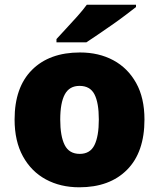

<svg xmlns="http://www.w3.org/2000/svg" viewBox="-20 -786 677 816"><path d="M594 -278Q594 -139 520 -64.5Q446 10 317 10Q237 10 175 -23.5Q113 -57 77.5 -121.5Q42 -186 42 -278Q42 -415 116 -489Q190 -563 320 -563Q400 -563 461.5 -530Q523 -497 558.5 -433.5Q594 -370 594 -278ZM236 -278Q236 -207 255 -169.5Q274 -132 319 -132Q363 -132 381.5 -169.5Q400 -207 400 -278Q400 -349 381.5 -385Q363 -421 318 -421Q275 -421 255.5 -385Q236 -349 236 -278ZM558 -756Q540 -742 513 -721.5Q486 -701 455 -679.5Q424 -658 395.5 -638.5Q367 -619 347 -606H220V-620Q237 -639 261 -664.5Q285 -690 309 -717Q333 -744 349 -766H558Z"/></svg>

Font: Noto Sans Myanmar Black
Style: Regular
Weight: 900
Designer: Monotype Design Team
Foundry: Monotype Imaging Inc.
Version: Version 2.107; ttfautohint (v1.8.4.7-5d5b)